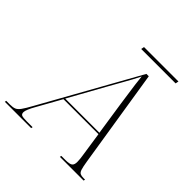

<svg xmlns="http://www.w3.org/2000/svg" viewBox="-274 -981 1144 1144"><g transform="rotate(45 298.5 -408.5)"><path d="M-62 0 -60 -10H-29Q-5 -10 9.5 -15.5Q24 -21 38.5 -41Q53 -61 77 -105L417 -714H437L536 -91Q542 -54 547.5 -37Q553 -20 563 -15Q573 -10 591 -10H604L602 0H402L404 -10H439Q474 -10 485.5 -19Q497 -28 497 -52Q497 -63 495.5 -77.5Q494 -92 493 -97L469 -258H174L87 -102Q76 -83 68 -64Q60 -45 60 -35Q60 -19 70.5 -14.5Q81 -10 112 -10H162L160 0ZM310 -504 179 -268H467L435 -480Q431 -509 425.5 -547Q420 -585 415 -621.5Q410 -658 408 -683Q396 -658 383 -634.5Q370 -611 353 -580.5Q336 -550 310 -504ZM290 -797 294 -817H584L580 -797Z"/></g></svg>

Font: Noto Serif Display ExtraLight
Style: Italic
Weight: 200
Italic angle: -12°
Designer: Monotype Design Team
Foundry: Monotype Imaging Inc.
Version: Version 2.009